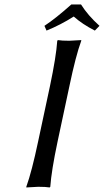

<svg xmlns="http://www.w3.org/2000/svg" viewBox="-20 -825 459 848"><path d="M337.9 -805.2Q368.2 -756.8 419.4 -710.9L398.9 -689.9Q343.3 -718.3 305.7 -752Q248 -715.3 185.5 -689.9L176.3 -710.9Q226.1 -743.7 294.9 -805.2ZM200.7 -444.8Q228 -574.2 232.9 -645L235.8 -647.9Q252.4 -645 286.1 -645Q286.1 -645 338.9 -647.9V-645Q314.5 -578.6 286.6 -444.8L234.4 -200.2Q207 -70.8 202.1 0L199.2 2.9Q182.6 0 148.9 0Q148.9 0 96.2 2.9V0Q120.6 -67.9 148.4 -200.2Z"/></svg>

Font: Linux Biolinum
Style: Italic
Weight: 400
Italic angle: -12°
Designer: Philipp H. Poll
Foundry: Philipp H. Poll
Version: Version 1.1.3 ; ttfautohint (v0.9)